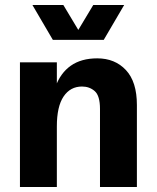

<svg xmlns="http://www.w3.org/2000/svg" viewBox="-20 -750 629 770"><path d="M309 -403Q262 -403 235 -363Q208 -323 208 -243L182 -263Q182 -344 202 -400.5Q222 -457 264 -486.5Q306 -516 370 -516Q441 -516 485 -469Q529 -422 529 -329V0H381V-313Q381 -366 360 -384.5Q339 -403 309 -403ZM60 -500H208V0H60ZM110 -730H234L294 -630L354 -730H478L396 -590H192Z"/></svg>

Font: Uncut Sans VF
Style: Regular
Weight: 400
Designer: Kasper Nordkvist
Foundry: Uncut Type
Version: Version 1.100;FEAKit 1.0